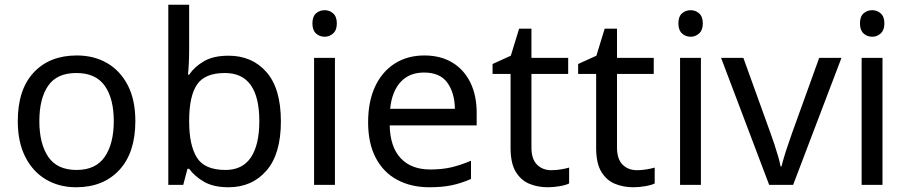

<svg xmlns="http://www.w3.org/2000/svg" viewBox="-20 -780 3828 810"><path d="M551 -269Q551 -136 483.5 -63Q416 10 301 10Q230 10 174.5 -22.5Q119 -55 87 -117.5Q55 -180 55 -269Q55 -402 122 -474Q189 -546 304 -546Q377 -546 432.5 -513.5Q488 -481 519.5 -419.5Q551 -358 551 -269ZM146 -269Q146 -174 183.5 -118.5Q221 -63 303 -63Q384 -63 422 -118.5Q460 -174 460 -269Q460 -364 422 -418Q384 -472 302 -472Q220 -472 183 -418Q146 -364 146 -269Z M778 -575Q778 -541 776.5 -511.5Q775 -482 773 -465H778Q801 -499 841 -522Q881 -545 944 -545Q1044 -545 1104.5 -475.5Q1165 -406 1165 -268Q1165 -130 1104 -60Q1043 10 944 10Q881 10 841 -13Q801 -36 778 -68H771L753 0H690V-760H778ZM929 -472Q844 -472 811 -423Q778 -374 778 -271V-267Q778 -168 810.5 -115.5Q843 -63 931 -63Q1003 -63 1038.5 -116Q1074 -169 1074 -269Q1074 -472 929 -472Z M1350 -737Q1370 -737 1385.5 -723.5Q1401 -710 1401 -681Q1401 -653 1385.5 -639Q1370 -625 1350 -625Q1328 -625 1313 -639Q1298 -653 1298 -681Q1298 -710 1313 -723.5Q1328 -737 1350 -737ZM1393 -536V0H1305V-536Z M1770 -546Q1839 -546 1888.5 -516Q1938 -486 1964.5 -431.5Q1991 -377 1991 -304V-251H1624Q1626 -160 1670.5 -112.5Q1715 -65 1795 -65Q1846 -65 1885.5 -74.5Q1925 -84 1967 -102V-25Q1926 -7 1886 1.5Q1846 10 1791 10Q1715 10 1656.5 -21Q1598 -52 1565.5 -113.5Q1533 -175 1533 -264Q1533 -352 1562.5 -415Q1592 -478 1645.5 -512Q1699 -546 1770 -546ZM1769 -474Q1706 -474 1669.5 -433.5Q1633 -393 1626 -321H1899Q1898 -389 1867 -431.5Q1836 -474 1769 -474Z M2306 -62Q2326 -62 2347 -65.5Q2368 -69 2381 -73V-6Q2367 1 2341 5.5Q2315 10 2291 10Q2249 10 2213.5 -4.5Q2178 -19 2156 -55Q2134 -91 2134 -156V-468H2058V-510L2135 -545L2170 -659H2222V-536H2377V-468H2222V-158Q2222 -109 2245.5 -85.5Q2269 -62 2306 -62Z M2667 -62Q2687 -62 2708 -65.5Q2729 -69 2742 -73V-6Q2728 1 2702 5.5Q2676 10 2652 10Q2610 10 2574.5 -4.5Q2539 -19 2517 -55Q2495 -91 2495 -156V-468H2419V-510L2496 -545L2531 -659H2583V-536H2738V-468H2583V-158Q2583 -109 2606.5 -85.5Q2630 -62 2667 -62Z M2894 -737Q2914 -737 2929.5 -723.5Q2945 -710 2945 -681Q2945 -653 2929.5 -639Q2914 -625 2894 -625Q2872 -625 2857 -639Q2842 -653 2842 -681Q2842 -710 2857 -723.5Q2872 -737 2894 -737ZM2937 -536V0H2849V-536Z M3225 0 3022 -536H3116L3230 -220Q3238 -198 3247 -171Q3256 -144 3263 -119.5Q3270 -95 3273 -78H3277Q3281 -95 3288.5 -120Q3296 -145 3305.5 -172Q3315 -199 3322 -220L3436 -536H3530L3326 0Z M3660 -737Q3680 -737 3695.5 -723.5Q3711 -710 3711 -681Q3711 -653 3695.5 -639Q3680 -625 3660 -625Q3638 -625 3623 -639Q3608 -653 3608 -681Q3608 -710 3623 -723.5Q3638 -737 3660 -737ZM3703 -536V0H3615V-536Z"/></svg>

Font: Noto Sans Mende Kikakui
Style: Regular
Weight: 400
Designer: Monotype Design Team
Foundry: Monotype Imaging Inc.
Version: Version 2.003; ttfautohint (v1.8.4.7-5d5b)